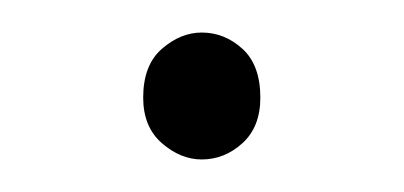

<svg xmlns="http://www.w3.org/2000/svg" viewBox="-20 -86 248 118"><path d="M104 12Q91 12 79.5 2Q68 -8 68 -26Q68 -46 79.5 -56Q91 -66 104 -66Q118 -66 129 -56Q140 -46 140 -26Q140 -8 129 2Q118 12 104 12Z"/></svg>

Font: Source Sans 3 VF
Style: Regular
Weight: 200
Designer: Paul D. Hunt
Foundry: Adobe
Version: Version 3.046;hotconv 1.0.118;makeotfexe 2.5.65603